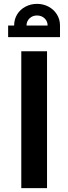

<svg xmlns="http://www.w3.org/2000/svg" viewBox="-20 -972 353 992"><path d="M90 0V-707H223V0ZM53 -840Q53 -872 68.5 -897.5Q84 -923 111.5 -937.5Q139 -952 171 -952Q204 -952 231 -937.5Q258 -923 274 -897.5Q290 -872 290 -840H226Q226 -862 210.5 -877Q195 -892 171 -892Q148 -892 132.5 -877Q117 -862 117 -840ZM22 -780V-840H290V-780Z"/></svg>

Font: Cairo Play
Style: Bold
Weight: 700
Version: Version 3.119